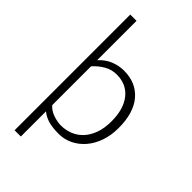

<svg xmlns="http://www.w3.org/2000/svg" viewBox="-264 -786 1021 1021"><g transform="rotate(45 247.0 -275.0)"><path d="M452 -240Q452 -184 436 -138.5Q420 -93 392 -60.5Q364 -28 327 -10Q290 8 248 8Q203 8 172 -0.5Q141 -9 116 -29V160H69V-710H116V-414Q146 -447 182.5 -461.5Q219 -476 257 -476Q347 -476 399.5 -415Q452 -354 452 -240ZM400 -239Q400 -330 358.5 -382Q317 -434 244 -434Q206 -434 174 -415.5Q142 -397 116 -368V-76Q136 -53 167.5 -42.5Q199 -32 225 -32Q259 -32 290.5 -44Q322 -56 346.5 -81.5Q371 -107 385.5 -146Q400 -185 400 -239Z"/></g></svg>

Font: Mukta ExtraLight
Style: Regular
Weight: 275
Designer: Girish Dalvi and Yashodeep Gholap
Foundry: Ek Type
Version: Version 2.538;PS 1.002;hotconv 16.6.51;makeotf.lib2.5.65220;